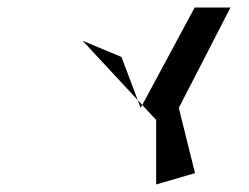

<svg xmlns="http://www.w3.org/2000/svg" viewBox="-20 -700 660 509"><path d="M353 -414 302 -549 199 -592 394 -382V-211L497 -241L454 -414L591 -680H496Z"/></svg>

Font: Ugly Stick
Style: It
Weight: 400
Designer: Stig
Foundry: Cannot Into Space Fonts
Version: Version 0.99